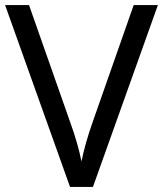

<svg xmlns="http://www.w3.org/2000/svg" viewBox="-20 -734 640 754"><path d="M600 -714 345 0H255L0 -714H94L255 -256Q271 -212 282 -173.5Q293 -135 300 -100Q307 -135 318 -174Q329 -213 345 -258L505 -714Z"/></svg>

Font: Noto Serif Ottoman Siyaq
Style: Regular
Weight: 400
Designer: Sérgio Martins
Version: Version 1.005; ttfautohint (v1.8.4.7-5d5b)